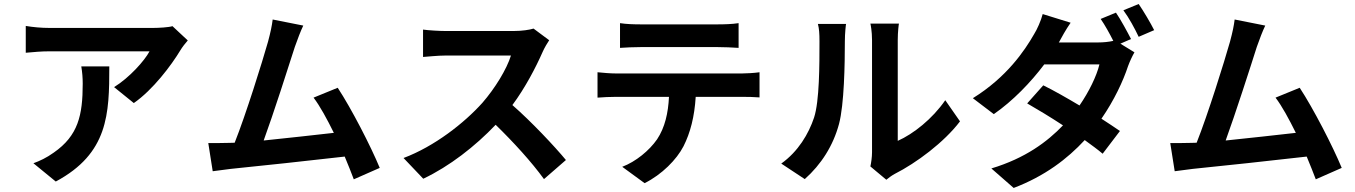

<svg xmlns="http://www.w3.org/2000/svg" viewBox="-20 -848 6732 954"><path d="M383.9 -518.1C388.8 -488.3 391 -462 391 -432.2C391 -275.2 368.3 -174 247.2 -89.8C211.3 -63.9 176.8 -47.9 146 -36.9L257.1 54C518.1 -85.9 523.1 -281.2 523.1 -518.1ZM837 -718C818.9 -712 767 -709.2 740.1 -709.2H225.1C185 -709.2 143.8 -713.1 108 -719.1V-585.9C153.1 -589.8 185 -593 225.1 -593H723C698.2 -546.2 622.9 -462 546.9 -415.1L644.9 -335.9C740.1 -402 831 -523.1 876.1 -598C884.2 -611.9 902 -634.9 913 -647Z M1866.8 -13.8C1822.8 -120.7 1725.9 -308.9 1658 -411.9L1538 -362.9C1570 -321 1604.8 -256.7 1638.8 -187.9C1541.9 -176.8 1406.2 -161.9 1290.1 -149.9C1337 -277.7 1415.1 -521 1445 -615.1C1459.9 -657 1473 -691.8 1486.9 -720.9L1334.9 -751.1C1331 -720.2 1324.9 -690 1311.8 -641C1283.7 -541.9 1202.1 -279.8 1146 -138.8L1120 -138.1C1089.1 -137.1 1047.9 -137.1 1014.9 -137.1L1036.9 2.8C1067.8 -1.1 1103 -6 1127.1 -8.9C1248.2 -21 1536.9 -51.8 1692.8 -70C1709.9 -29.1 1725.9 11 1737.9 43Z M2631 -706C2611.9 -699.9 2573.9 -693.9 2530.9 -693.9H2195C2165.8 -693.9 2108 -697.1 2082 -701V-565C2101.9 -566.1 2154.8 -572.1 2195 -572.1H2518.8C2497.9 -504.3 2439.6 -409.1 2376.8 -337C2286.9 -236.9 2139.2 -120.7 1985.1 -62.9L2083.1 40.1C2214.1 -22 2340.9 -121.1 2442.8 -228C2532 -141 2620.7 -44 2682.9 41.9L2791.9 -52.9C2735.8 -120.7 2620 -244 2525.9 -326C2589.8 -411.9 2642.8 -514.2 2675.8 -589.1C2683.9 -608.3 2701.7 -638.1 2708.8 -648.1Z M2948.9 -489V-362.9C2975.9 -365.1 3012.8 -366.8 3040.8 -366.8H3304C3300.1 -286.9 3284.1 -214.8 3245 -155.9C3206 -99.8 3139.6 -45.1 3071.7 -19.2L3182.9 62.1C3268.8 19.2 3342 -55 3376.1 -121.1C3410.2 -188.2 3430.8 -268.8 3436.8 -366.8H3666.9C3693.9 -366.8 3729.8 -366.1 3753.9 -364V-489C3728 -485.1 3686.8 -483 3666.9 -483H3040.8C3011 -483 2978 -486.2 2948.9 -489ZM3060.7 -610.1C3089.8 -612.2 3130 -614 3163 -614H3546.9C3579.9 -614 3616.8 -612.2 3649.9 -610.1V-733C3617.9 -728 3578.8 -726.9 3546.9 -726.9H3161.9C3131 -726.9 3091.6 -728 3060.7 -733Z M3978.7 41.9C4060.7 -31.2 4119.7 -123.9 4148.8 -231.9C4174.7 -328.8 4177.9 -531.2 4177.9 -643.1C4177.9 -683.2 4182.9 -726.2 4183.9 -729H4044C4050.1 -706 4051.8 -681.1 4051.8 -642C4051.8 -527 4051.8 -345.9 4024.9 -263.8C3997.9 -182.9 3946 -95.2 3861.9 -35.2ZM4383.9 45.1C4397 35.2 4405.9 27 4425.8 16C4532.7 -38 4671.2 -141 4750 -245L4676.8 -350.1C4612.9 -257.1 4517.8 -182.2 4440.7 -148.1V-648.1C4440.7 -691.1 4445.7 -728 4446.7 -730.8H4304.7C4305.8 -728 4312.9 -692.1 4312.9 -649.1V-92C4312.9 -66.1 4308.6 -39.1 4304.7 -21Z M5599.8 -654.1C5581.7 -689.3 5549 -750 5524.9 -785.2L5448.9 -753.9C5469.8 -724.1 5493.6 -680.8 5511.7 -644.9C5489.7 -639.9 5462.7 -637.1 5436.8 -637.1H5240.8L5241.8 -638.1C5252.8 -659.1 5276.6 -702.1 5299.7 -735.1L5160.9 -778.1C5152.7 -746.1 5132.8 -701 5117.9 -677.9C5071 -595.9 4981.9 -464.1 4813.9 -360.1L4918 -280.9C5013.1 -346.9 5101.6 -438.9 5168.7 -528.1H5442.8C5429 -470.2 5390.6 -391.7 5343.8 -323.9C5279.8 -361.9 5214.8 -399.1 5163.7 -424L5083.8 -334.2C5132.8 -306.1 5197.8 -267 5261.7 -225.1C5182.9 -143.1 5074.9 -62.1 4905.9 -11L5016.7 85.9C5171.5 27 5283.7 -58.9 5369.7 -152C5403.8 -127.1 5435.7 -104 5458.8 -84.2L5544.7 -197.1C5520.6 -214.1 5487.9 -235.1 5452.8 -258.2C5515.6 -349.1 5560.7 -445.3 5584.9 -519.2C5593.8 -543.3 5605.8 -568.9 5616.8 -588.1L5546.9 -631ZM5561.8 -796.9C5588.8 -761 5618.6 -706 5637.8 -665.1L5714.8 -698.2C5697.8 -732.2 5661.9 -793 5637.8 -828.1Z M6646.7 -13.8C6602.6 -120.7 6505.7 -308.9 6437.9 -411.9L6317.8 -362.9C6349.8 -321 6384.6 -256.7 6418.7 -187.9C6321.7 -176.8 6186.1 -161.9 6070 -149.9C6116.8 -277.7 6195 -521 6224.8 -615.1C6239.7 -657 6252.8 -691.8 6266.7 -720.9L6114.7 -751.1C6110.8 -720.2 6104.8 -690 6091.6 -641C6063.6 -541.9 5981.9 -279.8 5925.8 -138.8L5899.9 -138.1C5869 -137.1 5827.8 -137.1 5794.7 -137.1L5816.8 2.8C5847.7 -1.1 5882.8 -6 5907 -8.9C6028.1 -21 6316.8 -51.8 6472.7 -70C6489.7 -29.1 6505.7 11 6517.8 43Z"/></svg>

Font: Karasuma Gothic
Style: Bold
Weight: 700
Designer: Rasmus Andersson / Ryoko Nishizuka
Foundry: Genbu
Version: Version 1.00